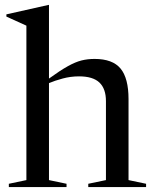

<svg xmlns="http://www.w3.org/2000/svg" viewBox="-20 -762 629 782"><path d="M251 0H16V-13.5L87.5 -28.5V-657.5L6 -694.5V-703.5L177.5 -742H179.5V-442Q225 -475 256 -492.2Q287 -509.5 312 -515.8Q337 -522 365 -522Q438.5 -522 471 -482.8Q503.5 -443.5 503.5 -358.5V-28.5L575 -13.5V0H339.5V-13.5L411.5 -28.5V-350Q411.5 -400.5 385 -425.8Q358.5 -451 302 -451Q267.5 -451 235.2 -442.2Q203 -433.5 179.5 -423.5V-28.5L251 -13.5Z"/></svg>

Font: Newsreader Display
Style: Regular
Weight: 400
Designer: Hugues Gentile
Foundry: Production Type
Version: Version 1.001